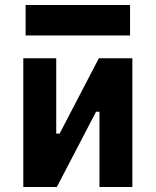

<svg xmlns="http://www.w3.org/2000/svg" viewBox="-20 -752 626 772"><path d="M170.9 0V-214.8H219.7L377.4 -517.6H411.6V-302.7H366.2L208.5 0ZM73.7 0V-517.6H206.1V0ZM379.9 0V-517.6H512.2V0ZM83 -609.4V-731.9H502.9V-609.4Z"/></svg>

Font: Cascadia Code PL
Style: Regular
Weight: 400
Monospace: yes
Designer: Aaron Bell
Foundry: Saja Typeworks
Version: Version 2102.003